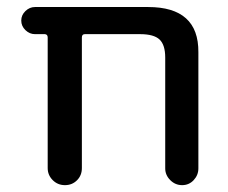

<svg xmlns="http://www.w3.org/2000/svg" viewBox="-20 -540 666 560"><path d="M82 -440.4Q66.4 -440.4 54.2 -452.1Q42 -463.9 42 -480Q42 -496.1 54.2 -507.8Q66.4 -519.5 82 -519.5H412.1Q559.6 -519.5 558.6 -387.7V-48.8Q558.6 -29.3 544.9 -14.6Q531.2 0 511.2 0Q491.2 0 476.6 -14.6Q461.9 -29.3 461.9 -48.8V-372.1Q461.9 -409.2 445.3 -424.8Q428.7 -440.4 388.7 -440.4H227.5Q218.8 -440.4 218.8 -430.7V-49.8Q218.8 -28.3 204.6 -14.2Q190.4 0 169.4 0Q148.4 0 133.8 -14.6Q119.1 -29.3 119.1 -49.8V-430.7Q119.1 -439.5 111.3 -440.4Z"/></svg>

Font: Rounded Mgen+ 2p medium
Style: Regular
Weight: 500
Designer: [Source Han Sans]
Ryoko NISHIZUKA  (kana & ideographs); Paul D. Hunt (Latin, Greek & Cyrillic); Wenlong ZHANG  (bopomofo
Version: Version 1.059.20150602